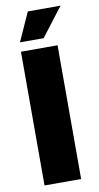

<svg xmlns="http://www.w3.org/2000/svg" viewBox="-90 -838 453 878"><g transform="rotate(-10 136.0 -398.5)"><path d="M213 0V-621H43V0ZM258 -797H106L46 -664H156Z"/></g></svg>

Font: Passion One
Style: Regular
Weight: 400
Designer: Alejandro Lo Celso
Foundry: Fontstage
Version: Version 1.001